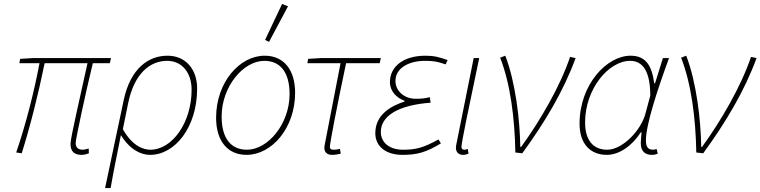

<svg xmlns="http://www.w3.org/2000/svg" viewBox="-20 -772 3850 972"><path d="M393 12C409 12 418 8 430 4L429 -20C413 -16 405 -14 399 -14C375 -14 363 -26 363 -49C363 -65 411 -293 450 -452H536L542 -478H146L82 -474L78 -452H180C152 -304 110 -140 62 0L90 4C134 -136 174 -296 206 -452H423C390 -299 337 -76 337 -44C337 -5 356 12 393 12Z M512 180H540C558 76 572 16 592 -88C638 -14 693 12 740 12C866 12 978 -128 978 -324C978 -420 921 -490 828 -490C732 -490 640 -426 606 -264ZM742 -14C707 -14 651 -31 602 -118L628 -246C660 -406 744 -464 826 -464C903 -464 950 -402 950 -318C950 -149 850 -14 742 -14Z M1228 12C1356 12 1474 -124 1474 -302C1474 -422 1414 -490 1320 -490C1192 -490 1074 -354 1074 -176C1074 -56 1134 12 1228 12ZM1230 -14C1149 -14 1102 -72 1102 -182C1102 -334 1212 -464 1318 -464C1399 -464 1446 -406 1446 -296C1446 -144 1336 -14 1230 -14ZM1342 -560 1438 -740 1408 -752 1322 -570Z M1660 12C1679 12 1686 10 1705 6L1701 -18C1680 -14 1675 -14 1667 -14C1656 -14 1650 -19 1650 -28C1650 -48 1684 -224 1732 -452H1902L1908 -478H1604L1540 -474L1536 -452H1704L1626 -50C1624 -40 1622 -30 1622 -24C1622 0 1638 12 1660 12Z M2018 12C2090 12 2136 0 2212 -46L2200 -66C2123 -24 2086 -14 2020 -14C1952 -14 1908 -50 1908 -104C1908 -184 1994 -240 2160 -252L2156 -280C2127 -273 2110 -272 2084 -272C2026 -272 1982 -312 1982 -362C1982 -428 2050 -464 2132 -464C2171 -464 2194 -461 2236 -446L2246 -468C2203 -483 2177 -490 2134 -490C2026 -490 1954 -438 1954 -356C1954 -310 1988 -276 2028 -262V-258C1960 -236 1880 -192 1880 -98C1880 -34 1929 12 2018 12Z M2324 12C2334 12 2342 10 2352 6L2348 -18C2338 -14 2335 -14 2331 -14C2321 -14 2316 -19 2316 -28C2316 -50 2356 -240 2406 -478H2378L2292 -50C2290 -40 2288 -30 2288 -24C2288 0 2304 12 2324 12Z M2589 0 2624 4C2738 -152 2834 -313 2894 -478L2866 -484C2816 -335 2714 -160 2618 -28H2614C2612 -164 2590 -356 2538 -490L2512 -480C2564 -348 2586 -172 2589 0Z M3052 12C3113 12 3178 -31 3224 -102H3228C3226 -80 3224 -58 3224 -46C3224 -3 3250 12 3279 12C3294 12 3299 10 3310 6L3304 -18C3300 -16 3293 -14 3285 -14C3255 -14 3250 -37 3250 -62C3250 -140 3308 -318 3367 -478H3336L3296 -350H3292C3280 -442 3248 -490 3172 -490C3052 -490 2914 -344 2914 -146C2914 -42 2970 12 3052 12ZM3054 -14C2984 -14 2942 -61 2942 -152C2942 -323 3062 -464 3170 -464C3236 -464 3272 -408 3272 -288L3249 -202C3228 -114 3132 -14 3054 -14Z M3505 0 3540 4C3654 -152 3750 -313 3810 -478L3782 -484C3732 -335 3630 -160 3534 -28H3530C3528 -164 3506 -356 3454 -490L3428 -480C3480 -348 3502 -172 3505 0Z"/></svg>

Font: Source Sans Pro ExtraLight
Style: Italic
Weight: 200
Italic angle: -11°
Designer: Paul D. Hunt
Foundry: Adobe Systems Incorporated
Version: Version 3.006;hotconv 1.0.111;makeotfexe 2.5.65597